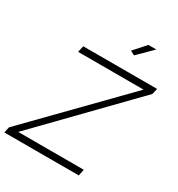

<svg xmlns="http://www.w3.org/2000/svg" viewBox="-248 -1058 1110 1195"><g transform="rotate(30 307.0 -460.0)"><path d="M-28 -42 580 -664H110L120 -710H651L641 -668L36 -46H507L498 0H-37ZM422 -819 391 -835 467 -920H524Z"/></g></svg>

Font: Raleway Thin Light
Style: Italic
Weight: 300
Italic angle: -12°
Version: Version 4.026